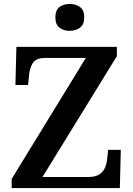

<svg xmlns="http://www.w3.org/2000/svg" viewBox="-20 -951 674 971"><path d="M39 0V-46L414 -658H209Q163 -658 146.5 -633Q130 -608 127 -571L122 -521H58L63 -714H571V-667L195 -56H427Q463 -56 483 -69.5Q503 -83 511.5 -104Q520 -125 522 -148L527 -193H591L586 0ZM333 -795Q302 -795 281 -811Q260 -827 260 -863Q260 -900 281 -915.5Q302 -931 333 -931Q363 -931 384.5 -915.5Q406 -900 406 -863Q406 -827 384.5 -811Q363 -795 333 -795Z"/></svg>

Font: Noto Serif Hentaigana SemiBold
Style: Regular
Weight: 600
Designer: Kazuhiro Yamada
Foundry: nipponia
Version: Version 1.000; ttfautohint (v1.8.4.7-5d5b)